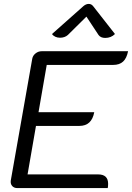

<svg xmlns="http://www.w3.org/2000/svg" viewBox="-20 -962 675 982"><path d="M145 -662Q148 -678 162 -689Q176 -700 193 -700H635Q628 -664 609.5 -647Q591 -630 559 -630H219L177 -388H462Q449 -318 386 -318H164L121 -70H482Q533 -70 533 -22Q533 -8 531 0H69Q52 0 42.5 -10.5Q33 -21 35 -38ZM287 -769Q274 -769 263 -774Q252 -779 246 -788L407 -931Q420 -942 434 -942Q447 -942 456 -931L568 -788Q548 -768 518 -768Q495 -768 484 -783L422 -877L327 -783Q311 -769 287 -769Z"/></svg>

Font: K2D Light
Style: Italic
Weight: 300
Italic angle: -10°
Designer: Katatrad Aksorn Co.,Ltd.
Foundry: Cadson Demak Co.,Ltd.
Version: Version 1.000; ttfautohint (v1.6)